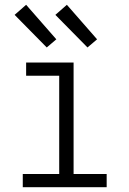

<svg xmlns="http://www.w3.org/2000/svg" viewBox="-20 -781 540 801"><path d="M75 0V-55H227V-465H89V-520H287V-55H425V0ZM345 -583 211 -719 259 -761 385 -617ZM175 -583 41 -719 89 -761 215 -617Z"/></svg>

Font: Iosevka Curly Slab Light
Style: Regular
Weight: 300
Monospace: yes
Designer: Belleve Invis
Foundry: Belleve Invis
Version: Version 22.1.2; ttfautohint (v1.8.4)